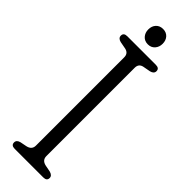

<svg xmlns="http://www.w3.org/2000/svg" viewBox="-282 -839 844 844"><g transform="rotate(45 140.0 -417.0)"><path d="M172.5 -76Q172.5 -50.5 200 -44.5L231 -38.5Q251 -33 251 -18Q251 0 229 0H51.5Q29.5 0 29.5 -18Q29.5 -33.5 49 -38.5L79.5 -44.5Q107.5 -50.5 107.5 -76V-625Q107.5 -649.5 83.5 -655L49 -661.5Q29.5 -666.5 29.5 -682Q29.5 -700 51.5 -700H229Q251 -700 251 -682Q251 -666.5 231 -661.5L196 -655Q172.5 -650 172.5 -625ZM140.5 -738.5Q120 -738.5 107.8 -752.2Q95.5 -766 95.5 -786.5Q95.5 -807.5 107.8 -820.8Q120 -834 140.5 -834Q160.5 -834 172.8 -820.8Q185 -807.5 185 -786.5Q185 -766 172.8 -752.2Q160.5 -738.5 140.5 -738.5Z"/></g></svg>

Font: Fraunces 144pt SuperSoft Light
Style: Regular
Weight: 300
Version: Version 1.000;[0bf87f6ff]